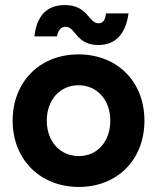

<svg xmlns="http://www.w3.org/2000/svg" viewBox="-20 -727 621 759"><path d="M292 12C444 12 551 -96 551 -250C551 -404 444 -512 290 -512C138 -512 30 -404 30 -250C30 -96 139 12 292 12ZM292 -110C217 -110 165 -168 165 -250C165 -332 217 -390 290 -390C364 -390 416 -332 416 -250C416 -168 365 -110 292 -110ZM369 -549C442 -549 478 -600 488 -674H399C396 -651 390 -635 369 -635C330 -635 328 -707 236 -707C165 -707 125 -664 116 -583H205C212 -614 224 -621 240 -621C279 -621 280 -549 369 -549Z"/></svg>

Font: HB Figtree Prototype
Style: Bold
Weight: 700
Designer: Alfredo Marco Pradil
Foundry: Hanken Design Co.®
Version: Version 1.002;Glyphs 3.2 (3228)